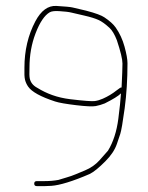

<svg xmlns="http://www.w3.org/2000/svg" viewBox="-20 -647 501 650"><path d="M391.6 -350.9C388.9 -350.9 386.9 -350.2 385.6 -348.9L374.6 -340.9C360.8 -329.9 345.3 -320.5 328.1 -312.9C319.1 -308.9 310.1 -306.2 301.1 -304.9C292.1 -303.5 263.5 -305.6 217.4 -311.2C173.5 -316.7 138.7 -329.6 105.8 -349.9C91.9 -357.4 83.6 -367.9 80.8 -381.4C79.4 -387.7 79.1 -399.9 79.8 -417.9C79.8 -459.5 86.6 -498.1 100.3 -533.9C114.6 -571.3 130.6 -595.1 148.3 -605.4C154.6 -609 165.3 -610.3 180.5 -609.3C199 -608.2 212.9 -606.6 221.6 -604.4C228.2 -602.7 242.6 -599.4 264.7 -594.4C286.8 -589.4 302.1 -584.5 313 -579.6C324 -574.8 336.6 -565.7 350.9 -552.5C359.7 -544.3 368 -530.4 375.6 -510.9C388.2 -472.9 394.6 -446.5 394.6 -431.9C394.6 -417.9 393.6 -390.9 391.6 -350.9ZM389.6 -330.9C388.1 -308.5 385.1 -279.8 380.6 -244.9C375 -201.8 363.3 -165.8 345.6 -136.9C338.9 -128.9 329.1 -117.9 316.3 -103.8C303.4 -89.8 288 -78.5 267.2 -69.9C255.9 -65.2 245.5 -60.9 235.9 -56.9C226.4 -52.9 216.4 -49.4 205.9 -46.4C195.5 -43.4 185.7 -40.5 177.8 -37.9C163.1 -35.2 147.8 -33.9 131.8 -33.9H104.8C98.8 -33.9 95.8 -31 95.8 -25.4C95.8 -19.7 98.8 -16.9 104.8 -16.9H131.8C137.1 -16.9 144.6 -17.2 154.3 -17.9C181.3 -19.7 226.5 -33.1 283.6 -58C297.7 -64.8 314.8 -79.1 336.6 -100.9C355.8 -120.1 368.8 -139.6 375.6 -159.4C379.6 -171 383.4 -182.4 387.1 -193.4C390.7 -204.4 395.7 -233.5 402.1 -280.6C408.4 -327.8 411.6 -378.5 411.6 -432.9C411.6 -446.2 408.2 -465 401.6 -489.1C395 -513.3 385 -534.8 371.7 -553.8C363.8 -565.1 350.9 -576.6 333.1 -588.5C323.5 -594.9 304.3 -602.4 271.6 -610.9C249.1 -616.2 234 -619.8 226.2 -621.6C218.5 -623.5 199.1 -625.2 170.8 -626.9C142.6 -628.5 119 -611.2 99.7 -574.9C75.1 -528.3 62.7 -475.9 62.7 -417.9C62.1 -398.5 62.7 -384.9 64.7 -376.9C66.7 -368.9 70.2 -361.2 75.2 -353.9C87.4 -336.1 117.9 -319.3 166.7 -303.4C180.1 -299 204.5 -294.9 237.8 -290.9C271.1 -286.9 293.7 -285.9 304.1 -287.9C314.4 -289.9 324.6 -292.9 334.6 -296.9C362.6 -310.9 380.9 -322.2 389.6 -330.9Z"/></svg>

Font: Proton
Style: BkExt
Weight: 500
Version: Version 1.017